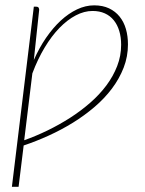

<svg xmlns="http://www.w3.org/2000/svg" viewBox="-20 -520 542 718"><path d="M70.5 4.5Q114 -11 157.8 -32.2Q201.5 -53.5 241.8 -79.2Q282 -105 317 -135.5Q352 -166 377.8 -200.5Q403.5 -235 418.2 -273Q433 -311 433 -352.5Q433 -381 426 -404.2Q419 -427.5 405.5 -444.2Q392 -461 372 -470Q352 -479 326 -479Q295 -479 263.5 -462.5Q232 -446 202.5 -415.8Q173 -385.5 147 -342.2Q121 -299 101 -245.5ZM106.5 -295.5Q126.5 -341 152.2 -378.5Q178 -416 207.2 -443Q236.5 -470 268.2 -485Q300 -500 332 -500Q364 -500 387.8 -488.8Q411.5 -477.5 427.2 -458Q443 -438.5 450.8 -411.8Q458.5 -385 458.5 -354Q458.5 -308.5 442.5 -267.2Q426.5 -226 398.8 -189Q371 -152 333.5 -120Q296 -88 252.8 -61.2Q209.5 -34.5 162.2 -13Q115 8.5 68.5 24L49.5 178.5H24.5L106.5 -495H116Q122 -495 124.2 -491.5Q126.5 -488 126.5 -483.5Z"/></svg>

Font: Lato ExtraLight
Style: Italic
Weight: 275
Italic angle: -7°
Designer: Lukasz Dziedzic with Adam Twardoch and Botio Nikoltchev
Foundry: tyPoland Lukasz Dziedzic
Version: Version 2.015; 2015-08-06; http://www.latofonts.com/